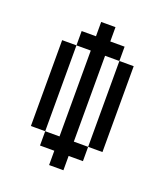

<svg xmlns="http://www.w3.org/2000/svg" viewBox="-119 -707 677 788"><g transform="rotate(20 219.0 -312.5)"><path d="M250 -625V-562.5H187.5V-625ZM250 -562.5V-500H187.5V-562.5ZM250 -500V-437.5H187.5V-500ZM250 -437.5V-375H187.5V-437.5ZM250 -375V-312.5H187.5V-375ZM250 -312.5V-250H187.5V-312.5ZM250 -250V-187.5H187.5V-250ZM250 -187.5V-125H187.5V-187.5ZM250 -125V-62.5H187.5V-125ZM250 -62.5V0H187.5V-62.5ZM187.5 -125V-62.5H125V-125ZM125 -187.5V-125H62.5V-187.5ZM125 -250V-187.5H62.5V-250ZM125 -312.5V-250H62.5V-312.5ZM125 -375V-312.5H62.5V-375ZM125 -437.5V-375H62.5V-437.5ZM187.5 -562.5V-500H125V-562.5ZM125 -500V-437.5H62.5V-500ZM312.5 -562.5V-500H250V-562.5ZM375 -500V-437.5H312.5V-500ZM375 -437.5V-375H312.5V-437.5ZM375 -375V-312.5H312.5V-375ZM375 -312.5V-250H312.5V-312.5ZM375 -250V-187.5H312.5V-250ZM375 -187.5V-125H312.5V-187.5ZM312.5 -125V-62.5H250V-125Z"/></g></svg>

Font: Sudo Var
Style: Regular
Weight: 400
Monospace: yes
Designer: Jens Kutilek
Foundry: Jens Kutilek
Version: Version 0.065;FEAKit 1.0